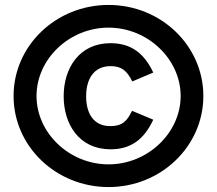

<svg xmlns="http://www.w3.org/2000/svg" viewBox="-20 -734 879 778"><path d="M420 24C632 24 804 -141 804 -345C804 -549 632 -714 420 -714C207 -714 35 -549 35 -345C35 -141 207 24 420 24ZM420 -68C261 -68 128 -195 128 -345C128 -495 261 -622 420 -622C578 -622 712 -495 712 -345C712 -195 578 -68 420 -68ZM428 -129C510 -129 564 -169 601 -249L515 -285C495 -243 475 -223 427 -223C358 -223 329 -276 329 -344C329 -412 359 -466 428 -466C471 -466 494 -449 516 -404L601 -440C565 -517 512 -559 428 -559C301 -559 238 -458 238 -344C238 -230 301 -129 428 -129Z"/></svg>

Font: FREAK Grotesk Next
Style: Bold
Weight: 700
Width: 3
Designer: La Scuola Open Source
Foundry: La Scuola Open Source
Version: Version 1.000;PS 1.0;hotconv 1.0.72;makeotf.lib2.5.5900